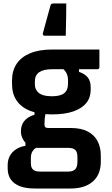

<svg xmlns="http://www.w3.org/2000/svg" viewBox="-20 -831 640 1101"><path d="M100 -77Q100 -100 108 -118.5Q116 -137 133.5 -151Q151 -165 178 -173V-205L241 -181Q238 -166 236.5 -150.5Q235 -135 235 -118Q235 -106 240 -101.5Q245 -97 257 -97H386Q445 -97 483 -77Q521 -57 539.5 -21.5Q558 14 558 60V97Q558 131 547.5 159Q537 187 515 207.5Q493 228 460.5 239Q428 250 384 250H180Q128 250 93.5 236.5Q59 223 41.5 197.5Q24 172 24 134V116Q24 86 36.5 63Q49 40 72 25Q95 10 126 5V-33L200 12Q183 17 174.5 26Q166 35 161.5 46.5Q157 58 157 73V104Q157 121 162.5 132Q168 143 180 148Q192 153 212 153H370Q385 153 395 149.5Q405 146 411 140Q418 133 421 121.5Q424 110 424 96V69Q424 41 412 29Q400 17 370 17H190Q167 17 146.5 4.5Q126 -8 113 -30Q100 -52 100 -77ZM339 -439 433 -446V-419Q468 -407 484 -386Q500 -365 500 -331V-316Q500 -272 475.5 -241Q451 -210 401.5 -192.5Q352 -175 278 -175Q204 -175 152.5 -195.5Q101 -216 75 -255Q49 -294 49 -348V-370Q49 -425 75 -464.5Q101 -504 152.5 -525.5Q204 -547 278 -547Q346 -547 414 -547Q482 -547 550 -547Q550 -522 550 -496.5Q550 -471 550 -445Q550 -441 547 -437.5Q544 -434 539 -434Q496 -434 455 -434Q414 -434 371 -434Q328 -434 278 -434Q230 -434 205 -417Q180 -400 180 -364V-347Q180 -332 184.5 -322Q189 -312 197 -303Q209 -291 229 -285Q249 -279 278 -279Q326 -279 348 -296.5Q370 -314 370 -350V-371Q370 -385 367 -396.5Q364 -408 357.5 -418Q351 -428 339 -439ZM237 -626Q230 -626 227 -630.5Q224 -635 226 -641Q235 -676 241.5 -697.5Q248 -719 253.5 -741.5Q259 -764 270 -801Q271 -805 274.5 -808Q278 -811 286 -811Q304 -811 319.5 -811Q335 -811 360 -811Q360 -773 359.5 -746Q359 -719 358.5 -692Q358 -665 357 -626Q328 -626 299 -626Q270 -626 237 -626Z"/></svg>

Font: Recursive Monospace
Style: Bold
Weight: 700
Version: Version 1.047